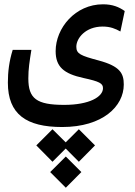

<svg xmlns="http://www.w3.org/2000/svg" viewBox="-20 -417 626 893"><path d="M269 173.8C457.5 173.8 555.7 77.6 555.7 -23.9C555.7 -75.7 538.6 -108.9 439 -135.7C355 -158.2 335 -166.5 335 -199.7C335 -238.8 377.4 -293.5 457.5 -293.5C492.7 -293.5 516.6 -283.7 540 -270.5L560.1 -365.7C533.7 -384.3 503.9 -397 459 -397C330.1 -397 238.8 -286.6 238.8 -179.2C238.8 -106.9 275.9 -74.2 368.2 -54.2C442.4 -38.1 459 -29.3 459 -6.8C459 33.7 395 70.8 278.8 70.8C150.4 70.8 111.8 42 111.8 -52.2C111.8 -96.7 117.2 -129.9 126 -185.1H39.1C22.5 -131.8 16.6 -83 16.6 -32.7C16.6 114.7 102.5 173.8 269 173.8ZM346.7 184.1 285.6 245.1 224.1 184.1 148.9 259.3 224.1 335.4 285.6 273.9 346.7 335.4 421.9 259.3ZM286.1 311 213.4 383.3 286.1 456.1 358.4 383.3Z"/></svg>

Font: Cascadia Mono NF
Style: Regular
Weight: 400
Monospace: yes
Designer: Aaron Bell
Foundry: Saja Typeworks
Version: Version 2404.023